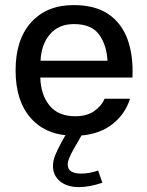

<svg xmlns="http://www.w3.org/2000/svg" viewBox="-20 -539 588 770"><path d="M141.6 -228Q143.6 -158.7 178.7 -115.7Q213.9 -72.8 281.7 -72.8Q327.6 -72.8 357.4 -93.3Q387.2 -113.8 399.4 -143.1H501.5Q480.5 -76.2 423.1 -35.4Q365.7 5.4 278.8 5.4Q167 5.4 104.7 -64Q42.5 -133.3 42.5 -256.8Q42.5 -380.4 105 -449.5Q167.5 -518.6 275.4 -518.6Q361.3 -518.6 414.6 -482.4Q467.8 -446.3 491.5 -381.1Q515.1 -315.9 511.2 -228ZM142.6 -295.4H411.1Q407.7 -358.4 377.4 -400.4Q347.2 -442.4 276.4 -442.4Q215.3 -442.4 180.4 -401.6Q145.5 -360.8 142.6 -295.4ZM373.5 145 390.6 193.8Q338.9 211.4 296.4 211.4Q249 211.4 220.7 188Q192.4 164.6 192.4 126Q192.4 106.4 200.9 84.7Q209.5 63 226.1 32.2L244.6 -0.5V-4.4L308.1 -1.5L309.6 -0.5L275.4 59.1Q251.5 100.6 251.5 120.6Q251.5 157.2 305.7 157.2Q337.4 157.2 373.5 145Z"/></svg>

Font: Estedad-FD Medium
Style: Regular
Weight: 500
Designer: Amin Abedi
Version: Version 7.3